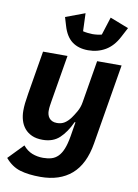

<svg xmlns="http://www.w3.org/2000/svg" viewBox="-105 -850 810 1129"><g transform="rotate(10 300.0 -285.0)"><path d="M217 212Q145 212 95 197Q45 182 6 136L93 46Q117 75 147.5 87Q178 99 213 99Q241 99 263 92.5Q285 86 302 69Q319 52 331 22.5Q343 -7 351 -54L365 -140H360Q331 -77 292.5 -41Q254 -5 192 -5Q154 -5 127.5 -17Q101 -29 84 -49.5Q67 -70 59 -97Q51 -124 51 -154Q51 -176 53.5 -199Q56 -222 62 -258L105 -516H251L205 -241Q203 -227 200.5 -212Q198 -197 198 -178Q198 -168 201 -157Q204 -146 211 -137Q218 -128 229.5 -122.5Q241 -117 258 -117Q284 -117 303 -129Q322 -141 339 -164Q350 -179 365.5 -205.5Q381 -232 386 -264L428 -516H574L494 -36Q473 90 402.5 151Q332 212 217 212ZM364 -570Q306 -570 268 -598.5Q230 -627 212 -689L197 -739L312 -782L316 -675Q327 -672 344 -670Q361 -668 373 -668Q387 -668 403 -670Q419 -672 428 -675L462 -782L573 -739L543 -682Q513 -624 467 -597Q421 -570 364 -570Z"/></g></svg>

Font: IBM Plex Mono
Style: Bold Italic
Weight: 700
Italic angle: -9°
Monospace: yes
Designer: Mike Abbink, Paul van der Laan, Pieter van Rosmalen
Foundry: Bold Monday
Version: Version 2.3